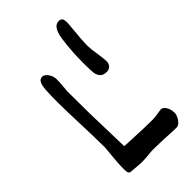

<svg xmlns="http://www.w3.org/2000/svg" viewBox="-221 -797 878 878"><g transform="rotate(-45 217.5 -358.0)"><path d="M195.3 2.4Q190.9 2.9 178.5 3.9Q166 4.9 154.8 4.9Q140.1 4.9 88.4 0Q82.5 0 78.9 -2Q75.2 -3.9 73.2 -10.7Q71.3 -17.6 71.3 -32.2Q71.3 -53.2 73 -77.1Q74.7 -101.1 77.6 -129.9L80.6 -160.6Q80.6 -200.2 79.1 -248Q77.6 -295.9 77.1 -311Q73.2 -410.6 73.2 -460.9Q73.2 -514.6 75.4 -541.7Q77.6 -568.8 84.7 -581.5Q91.8 -594.2 106.4 -594.2Q115.2 -594.2 124.3 -586.2Q133.3 -578.1 139.2 -565.2Q145 -552.2 145 -538.1Q145 -515.6 142.1 -487.8L140.1 -464.8Q140.1 -371.1 141.1 -324.2L147 -104Q165 -103.5 199.2 -101.6Q282.2 -97.7 327.6 -97.7Q331.1 -97.7 346.2 -99.6Q351.6 -100.6 384.8 -105Q398.4 -104.5 408.2 -87.6Q418 -70.8 418 -49.3Q418 -38.1 411.6 -25.1Q405.3 -12.2 396 -3.7Q386.7 4.9 378.4 4.9Q350.1 4.9 311 2.4Q302.2 2 276.4 1Q250.5 0 227.5 0Q213.9 0 195.3 2.4ZM331.5 -400.4Q313.5 -400.4 303 -408Q292.5 -415.5 287.1 -433.1Q283.2 -448.7 283.2 -499.5Q283.2 -584 293.2 -652.3Q303.2 -720.7 338.9 -720.7Q353.5 -720.7 358.2 -712.2Q362.8 -703.6 362.8 -687.5L358.9 -642.1Q352.5 -577.6 352.5 -548.8Q352.5 -527.8 358.9 -489.7Q364.7 -450.7 364.7 -435.1Q364.7 -418.9 354.5 -409.7Q344.2 -400.4 331.5 -400.4Z"/></g></svg>

Font: Dekko
Style: Regular
Weight: 400
Designer: Multiple
Foundry: Sorkin Type
Version: Version 2.001